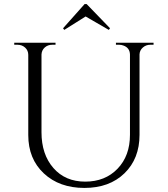

<svg xmlns="http://www.w3.org/2000/svg" viewBox="-20 -910 825 944"><path d="M396 -890H406L521 -771L515 -763L401 -829L296 -763L290 -771ZM735 -690H719Q698 -690 682.5 -676.5Q667 -663 666 -643V-247Q666 -130 592 -58Q518 14 395 14Q272 14 195.5 -57.5Q119 -129 119 -246V-640Q119 -662 103.5 -676Q88 -690 66 -690H50V-700H253V-690H237Q215 -690 200 -676.5Q185 -663 184 -642V-260Q184 -151 242.5 -84Q301 -17 399 -17Q497 -17 558 -80.5Q619 -144 619 -247V-642Q618 -675 587 -686Q577 -690 566 -690H550V-700H735Z"/></svg>

Font: Cinzel Decorative
Style: Regular
Weight: 400
Designer: Natanael Gama
Version: Version 1.001;PS 001.001;hotconv 1.0.56;makeotf.lib2.0.21325